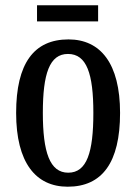

<svg xmlns="http://www.w3.org/2000/svg" viewBox="-20 -696 515 726"><path d="M120 -615H351V-676H120ZM236 10C366 10 434 -81 434 -269C434 -456 360 -547 239 -547C108 -547 41 -456 41 -269C41 -81 115 10 236 10ZM238 -43C168 -43 142 -121 142 -269C142 -417 167 -492 237 -492C308 -492 333 -417 333 -269C333 -121 309 -43 238 -43Z"/></svg>

Font: Noto Serif Armenian ExtraCondensed Medium
Style: Regular
Weight: 500
Width: 2
Designer: Monotype Design Team
Foundry: Monotype Imaging Inc.
Version: Version 2.008